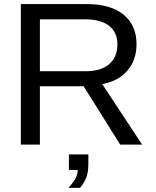

<svg xmlns="http://www.w3.org/2000/svg" viewBox="-20 -708 762 940"><path d="M175.3 -285.6V0H82V-688H405.8Q522 -688 585.2 -636Q648.4 -584 648.4 -491.2Q648.4 -414.6 603.8 -362.3Q559.1 -310.1 480.5 -296.4L675.8 0H568.4L389.6 -285.6ZM554.7 -490.2Q554.7 -550.3 513.9 -581.8Q473.1 -613.3 396.5 -613.3H175.3V-359.4H400.4Q474.1 -359.4 514.4 -393.8Q554.7 -428.2 554.7 -490.2ZM412.6 94.2Q412.6 136.7 401.9 162.8Q391.1 189 371.6 211.9H314.5Q336.4 188.5 348.4 167.5Q360.4 146.5 360.4 124H317.4V47.9H412.6Z"/></svg>

Font: Arimo
Style: Regular
Weight: 400
Designer: Steve Matteson
Foundry: Monotype Imaging Inc.
Version: Version 1.33